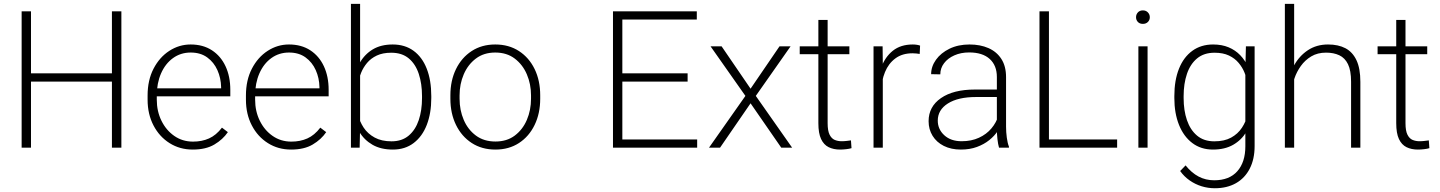

<svg xmlns="http://www.w3.org/2000/svg" viewBox="-20 -770 7508 1001"><path d="M575.2 -344.7H127.9V-387.7H575.2ZM141.6 0H92.8V-710.9H141.6ZM612.8 0H563.5V-710.9H612.8Z M984.9 9.8Q917.5 9.8 864.3 -23.7Q811 -57.1 780.3 -116Q749.5 -174.8 749.5 -250.5V-272Q749.5 -352.1 780.5 -411.9Q811.5 -471.7 862.8 -504.9Q914.1 -538.1 974.1 -538.1Q1038.6 -538.1 1085 -507.8Q1131.3 -477.5 1156 -424.3Q1180.7 -371.1 1180.7 -301.8V-267.6H778.8V-309.6H1132.8V-315.9Q1131.8 -363.3 1113.5 -404.3Q1095.2 -445.3 1060.3 -470.7Q1025.4 -496.1 974.1 -496.1Q921.9 -496.1 881.8 -467Q841.8 -438 819.6 -387.2Q797.4 -336.4 797.4 -272V-250.5Q797.4 -189.9 821.8 -140.4Q846.2 -90.8 888.7 -61.3Q931.2 -31.7 986.3 -31.7Q1032.7 -31.7 1069.8 -48.3Q1106.9 -64.9 1137.2 -104.5L1168 -81.1Q1142.1 -43 1097.7 -16.6Q1053.2 9.8 984.9 9.8Z M1497.6 9.8Q1430.2 9.8 1377 -23.7Q1323.7 -57.1 1293 -116Q1262.2 -174.8 1262.2 -250.5V-272Q1262.2 -352.1 1293.2 -411.9Q1324.2 -471.7 1375.5 -504.9Q1426.8 -538.1 1486.8 -538.1Q1551.3 -538.1 1597.7 -507.8Q1644 -477.5 1668.7 -424.3Q1693.4 -371.1 1693.4 -301.8V-267.6H1291.5V-309.6H1645.5V-315.9Q1644.5 -363.3 1626.2 -404.3Q1607.9 -445.3 1573 -470.7Q1538.1 -496.1 1486.8 -496.1Q1434.6 -496.1 1394.5 -467Q1354.5 -438 1332.3 -387.2Q1310.1 -336.4 1310.1 -272V-250.5Q1310.1 -189.9 1334.5 -140.4Q1358.9 -90.8 1401.4 -61.3Q1443.8 -31.7 1499 -31.7Q1545.4 -31.7 1582.5 -48.3Q1619.6 -64.9 1649.9 -104.5L1680.7 -81.1Q1654.8 -43 1610.4 -16.6Q1565.9 9.8 1497.6 9.8Z M2028.3 9.8Q1965.8 9.8 1922.4 -15.1Q1878.9 -40 1853.3 -82.8Q1827.6 -125.5 1819.3 -178.7V-338.4Q1830.1 -397.5 1855.7 -442.4Q1881.3 -487.3 1923.8 -512.7Q1966.3 -538.1 2027.3 -538.1Q2091.3 -538.1 2136.2 -505.1Q2181.2 -472.2 2204.8 -411.9Q2228.5 -351.6 2228.5 -269V-258.8Q2228.5 -179.7 2205.1 -119.1Q2181.6 -58.6 2136.7 -24.4Q2091.8 9.8 2028.3 9.8ZM1809.6 0V-750H1857.4V-102.5L1855 0ZM2021 -33.2Q2075.7 -33.2 2110.8 -63Q2146 -92.8 2163.1 -143.6Q2180.2 -194.3 2180.2 -258.8V-269Q2180.2 -333.5 2163.3 -384.8Q2146.5 -436 2111.1 -465.6Q2075.7 -495.1 2020 -495.1Q1975.6 -495.1 1944.6 -480.5Q1913.6 -465.8 1893.8 -442.1Q1874 -418.5 1862.8 -390.9Q1851.6 -363.3 1846.2 -338.4V-174.8Q1854.5 -137.2 1875.7 -105Q1897 -72.8 1933.1 -53Q1969.2 -33.2 2021 -33.2Z M2328.1 -272.9Q2328.1 -350.1 2357.4 -409.9Q2386.7 -469.7 2439.2 -503.9Q2491.7 -538.1 2562 -538.1Q2632.8 -538.1 2685.5 -503.9Q2738.3 -469.7 2767.3 -409.9Q2796.4 -350.1 2796.4 -272.9V-255.4Q2796.4 -178.7 2767.3 -118.7Q2738.3 -58.6 2685.8 -24.4Q2633.3 9.8 2563 9.8Q2492.2 9.8 2439.5 -24.4Q2386.7 -58.6 2357.4 -118.7Q2328.1 -178.7 2328.1 -255.4ZM2376 -255.4Q2376 -195.8 2397.7 -145Q2419.4 -94.2 2461.2 -63.2Q2502.9 -32.2 2563 -32.2Q2622.6 -32.2 2663.8 -63.2Q2705.1 -94.2 2726.8 -145Q2748.5 -195.8 2748.5 -255.4V-272.9Q2748.5 -331.5 2726.8 -382.3Q2705.1 -433.1 2663.6 -464.6Q2622.1 -496.1 2562 -496.1Q2502.4 -496.1 2460.9 -464.6Q2419.4 -433.1 2397.7 -382.3Q2376 -331.5 2376 -272.9Z M3614.7 0H3207V-43H3614.7ZM3224.6 0H3175.8V-710.9H3224.6ZM3564.9 -344.7H3207V-387.7H3564.9ZM3612.8 -668H3207V-710.9H3612.8Z M3893.1 -307.6 4043.9 -528.3H4101.6L3920.4 -270L4109.9 0H4053.2L3893.1 -231.4L3733.9 0H3676.3L3866.2 -270L3684.6 -528.3H3742.2Z M4408.2 -487.3H4149.4V-528.3H4408.2ZM4294.9 -666V-127.9Q4294.9 -87.9 4305.2 -67.6Q4315.4 -47.4 4332 -40.5Q4348.6 -33.7 4367.7 -33.7Q4381.3 -33.7 4393.3 -35.2Q4405.3 -36.6 4416.5 -38.1L4419.4 2.4Q4408.7 5.9 4391.6 7.8Q4374.5 9.8 4359.4 9.8Q4325.7 9.8 4300.3 -2.7Q4274.9 -15.1 4260.7 -45.2Q4246.6 -75.2 4246.6 -127.9V-666Z M4582.5 0H4534.2V-528.3H4581.5L4582.5 -439.5ZM4774.9 -488.8Q4765.6 -490.2 4756.6 -491.2Q4747.6 -492.2 4737.3 -492.2Q4684.1 -492.2 4648.2 -465.6Q4612.3 -439 4594 -394.3Q4575.7 -349.6 4574.2 -294.9L4553.7 -289.1Q4553.7 -359.9 4573.7 -416.3Q4593.8 -472.7 4634.8 -505.4Q4675.8 -538.1 4738.8 -538.1Q4750 -538.1 4760.5 -536.4Q4771 -534.7 4776.9 -532.2Z M5177.2 -368.7Q5177.2 -428.7 5139.9 -462.6Q5102.5 -496.6 5032.7 -496.6Q4989.7 -496.6 4955.6 -481.4Q4921.4 -466.3 4901.9 -440.4Q4882.3 -414.6 4882.3 -382.3L4834.5 -383.3Q4834.5 -423.3 4859.9 -458.7Q4885.3 -494.1 4930.4 -516.1Q4975.6 -538.1 5034.7 -538.1Q5090.3 -538.1 5133.3 -519.3Q5176.3 -500.5 5200.7 -462.6Q5225.1 -424.8 5225.1 -367.7V-109.4Q5225.1 -81.5 5229 -52.5Q5232.9 -23.4 5240.2 -5.4V0H5188.5Q5183.1 -18.1 5180.2 -44.7Q5177.2 -71.3 5177.2 -96.2ZM5189.9 -264.2H5068.8Q4975.1 -264.2 4922.1 -230.7Q4869.1 -197.3 4869.1 -141.1Q4869.1 -96.2 4903.1 -64.9Q4937 -33.7 4993.7 -33.7Q5044.4 -33.7 5083.7 -51.8Q5123 -69.8 5148.9 -100.6Q5174.8 -131.3 5186 -169.4L5206.5 -138.7Q5199.2 -113.8 5182.1 -87.6Q5165 -61.5 5137.7 -39.6Q5110.4 -17.6 5073.2 -3.9Q5036.1 9.8 4989.3 9.8Q4938.5 9.8 4900.6 -9.3Q4862.8 -28.3 4842 -62Q4821.3 -95.7 4821.3 -138.2Q4821.3 -213.9 4885.7 -258.5Q4950.2 -303.2 5063 -303.2H5189.9Z M5804.2 0H5431.2V-43H5804.2ZM5448.7 0H5399.4V-710.9H5448.7Z M5938.5 -715.8Q5954.6 -715.8 5964.6 -705.3Q5974.6 -694.8 5974.6 -680.2Q5974.6 -665.5 5964.6 -655.5Q5954.6 -645.5 5938.5 -645.5Q5921.9 -645.5 5912.4 -655.5Q5902.8 -665.5 5902.8 -680.2Q5902.8 -694.8 5912.4 -705.3Q5921.9 -715.8 5938.5 -715.8ZM5962.9 0H5915V-528.3H5962.9Z M6313.5 211.4Q6278.3 211.4 6244.9 201.2Q6211.4 190.9 6182.4 170.7Q6153.3 150.4 6132.8 121.6L6161.1 92.3Q6192.4 131.3 6229.2 150.6Q6266.1 169.9 6310.5 169.9Q6389.2 169.9 6430.9 122.6Q6472.7 75.2 6472.7 -7.3V-412.1L6475.6 -528.3H6521V-8.8Q6521 59.6 6495.6 109.1Q6470.2 158.7 6423.6 185.1Q6377 211.4 6313.5 211.4ZM6303.7 9.8Q6241.2 9.8 6196 -24.4Q6150.9 -58.6 6126.7 -119.1Q6102.5 -179.7 6102.5 -258.8V-269Q6102.5 -351.6 6126.7 -411.9Q6150.9 -472.2 6196.3 -505.1Q6241.7 -538.1 6304.7 -538.1Q6350.1 -538.1 6385.3 -523.4Q6420.4 -508.8 6446 -482.2Q6471.7 -455.6 6487.8 -418.9Q6503.9 -382.3 6511.7 -338.4V-178.7Q6503.9 -125.5 6478.3 -82.8Q6452.6 -40 6409.2 -15.1Q6365.7 9.8 6303.7 9.8ZM6311 -33.2Q6363.3 -33.2 6398.4 -52.5Q6433.6 -71.8 6454.8 -104Q6476.1 -136.2 6485.4 -174.8V-338.4Q6479.5 -363.3 6468.5 -390.9Q6457.5 -418.5 6437.7 -442.1Q6418 -465.8 6387.2 -480.5Q6356.4 -495.1 6312 -495.1Q6256.8 -495.1 6221.2 -465.6Q6185.5 -436 6168.2 -384.8Q6150.9 -333.5 6150.9 -269V-258.8Q6150.9 -194.3 6168.2 -143.6Q6185.5 -92.8 6220.9 -63Q6256.3 -33.2 6311 -33.2Z M6727.1 0H6678.7V-750H6727.1ZM6694.8 -320.3Q6699.7 -379.4 6726.6 -428.7Q6753.4 -478 6798.6 -508.1Q6843.8 -538.1 6903.8 -538.1Q6957 -538.1 6994.4 -518.6Q7031.7 -499 7052 -456.1Q7072.3 -413.1 7072.3 -343.3V0H7023.9V-343.8Q7023.9 -402.3 7007.8 -435.3Q6991.7 -468.3 6962.4 -481.9Q6933.1 -495.6 6893.6 -495.6Q6849.1 -495.6 6816.4 -476.1Q6783.7 -456.5 6762 -426Q6740.2 -395.5 6729 -362.1Q6717.8 -328.6 6716.8 -301.3Z M7420.9 -487.3H7162.1V-528.3H7420.9ZM7307.6 -666V-127.9Q7307.6 -87.9 7317.9 -67.6Q7328.1 -47.4 7344.7 -40.5Q7361.3 -33.7 7380.4 -33.7Q7394 -33.7 7406 -35.2Q7418 -36.6 7429.2 -38.1L7432.1 2.4Q7421.4 5.9 7404.3 7.8Q7387.2 9.8 7372.1 9.8Q7338.4 9.8 7313 -2.7Q7287.6 -15.1 7273.4 -45.2Q7259.3 -75.2 7259.3 -127.9V-666Z"/></svg>

Font: Heebo ExtraLight
Style: Regular
Weight: 250
Designer: Oded Ezer
Foundry: Ezer Type House
Version: Version 3.100